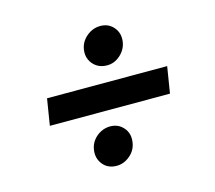

<svg xmlns="http://www.w3.org/2000/svg" viewBox="-83 -661 835 744"><g transform="rotate(-15 334.5 -289.0)"><path d="M586.9 -341.3 569.8 -235.4H87.9L105 -341.3ZM298.8 -18.6Q263.2 -18.6 243.4 -43.5Q223.6 -68.4 229 -102.1Q231.9 -122.1 244.1 -138.2Q256.3 -154.3 274.4 -163.6Q292.5 -172.9 312.5 -172.9Q345.2 -172.9 365.7 -149.2Q386.2 -125.5 380.9 -90.8Q376.5 -59.6 352.1 -39.1Q327.6 -18.6 298.8 -18.6ZM362.8 -404.3Q339.8 -404.3 322.5 -415.5Q305.2 -426.8 296.6 -445.8Q288.1 -464.8 292 -487.8Q296.9 -517.6 321.5 -538.1Q346.2 -558.6 376.5 -558.6Q409.7 -558.6 429.9 -534.4Q450.2 -510.3 444.8 -475.6Q439.9 -445.8 416 -424.8Q392.1 -403.8 362.8 -404.3Z"/></g></svg>

Font: Inter 17pt SemiBold
Style: Italic
Weight: 600
Italic angle: -9.3988°
Version: Version 4.001;git-66647c0bb